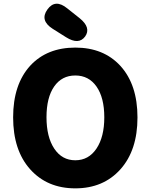

<svg xmlns="http://www.w3.org/2000/svg" viewBox="-20 -1019 826 1053"><path d="M146 -659Q238 -758 393 -758Q548 -758 640 -658Q734 -555 734 -375Q734 -195 640.5 -90.5Q547 14 393 14Q239 14 145.5 -90.5Q52 -195 52 -375.5Q52 -556 146 -659ZM277.5 -204Q320 -140 393 -140Q466 -140 509 -204Q552 -268 552 -375.5Q552 -483 509.5 -544Q467 -605 393 -605Q319 -605 277 -544.5Q235 -484 235 -376Q235 -268 277.5 -204ZM447 -819Q412 -771 342 -815L269 -861Q197 -907 240 -967Q283 -1027 349 -973L417 -919Q481 -867 447 -819Z"/></svg>

Font: Resource Han Rounded KR Heavy
Style: Regular
Weight: 900
Designer: Cyano Hao (round all glyphs); Ryoko NISHIZUKA 西塚涼子 (kana, bopomofo & ideographs); Paul D. Hunt (Latin, Greek & Cyrillic)
Foundry: Cyano Hao
Version: 0.990